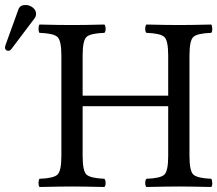

<svg xmlns="http://www.w3.org/2000/svg" viewBox="-44 -745 868 767"><path d="M58.1 -725.1Q74.2 -725.1 87.2 -714.6Q100.1 -704.1 100.1 -689.9Q100.1 -680.2 94.2 -671.9L2 -549.8Q-3.9 -542 -9.8 -542Q-23.9 -542 -23.9 -555.2Q-23.9 -559.1 -22 -564.9L29.8 -708Q36.1 -725.1 58.1 -725.1ZM712.9 -122.1Q712.9 -62 728.5 -47.6Q744.1 -33.2 799.8 -30.8Q803.7 -25.9 804 -13.9Q804.2 -2 799.8 2Q711.9 0 670.9 0Q630.9 0 541 2Q536.1 -2 536.1 -13.9Q536.1 -25.9 541 -30.8Q597.2 -32.7 612.5 -47.4Q627.9 -62 627.9 -122.1V-320.8H286.1V-122.1Q286.1 -62 301.5 -47.6Q316.9 -33.2 373 -30.8Q377.9 -25.9 377.9 -13.9Q377.9 -2 373 2Q285.2 0 244.1 0Q202.1 0 113.8 2Q109.9 -2 109.9 -13.9Q109.9 -25.9 113.8 -30.8Q169.9 -32.7 185.5 -47.4Q201.2 -62 201.2 -122.1V-522.9Q201.2 -583 185.5 -597.4Q169.9 -611.8 113.8 -613.8Q109.9 -617.7 109.9 -629.9Q109.9 -642.1 113.8 -647Q189.9 -645 243.2 -645Q297.4 -645 373 -647Q377.9 -642.1 377.9 -630.1Q377.9 -618.2 373 -613.8Q316.9 -611.8 301.5 -597.4Q286.1 -583 286.1 -522.9V-362.8H627.9V-522.9Q627.9 -583 612.5 -597.4Q597.2 -611.8 541 -613.8Q536.1 -617.7 536.1 -629.9Q536.1 -642.1 541 -647Q628.9 -645 669.9 -645Q717.8 -645 799.8 -647Q803.7 -642.1 804 -630.1Q804.2 -618.2 799.8 -613.8Q743.7 -611.8 728.3 -597.4Q712.9 -583 712.9 -522.9Z"/></svg>

Font: Linux Libertine
Style: Regular
Weight: 400
Designer: Philipp H. Poll
Foundry: Philipp H. Poll
Version: Version 5.3.0 ; ttfautohint (v0.9)